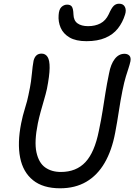

<svg xmlns="http://www.w3.org/2000/svg" viewBox="-20 -1002 724 1035"><path d="M304 13Q212 13 158 -30.5Q104 -74 88.5 -152.5Q73 -231 94 -337Q102 -378 115 -419.5Q128 -461 133 -488Q143 -534 147 -563Q151 -592 152.5 -610.5Q154 -629 156 -643Q158 -657 161 -675Q166 -694 176.5 -703.5Q187 -713 204 -713Q225 -713 236.5 -695Q248 -677 247.5 -635.5Q247 -594 233 -523Q227 -496 217.5 -464Q208 -432 199 -399Q190 -366 184 -337Q164 -238 176.5 -181Q189 -124 223.5 -99.5Q258 -75 308 -75Q391 -75 440.5 -128Q490 -181 513 -297Q526 -359 533.5 -407Q541 -455 548.5 -502Q556 -549 568 -607Q577 -656 598.5 -684Q620 -712 651 -712Q668 -712 677.5 -702Q687 -692 683 -671Q679 -653 673 -635Q667 -617 658.5 -589.5Q650 -562 640 -513Q629 -458 620.5 -401.5Q612 -345 601 -287Q583 -191 544 -124Q505 -57 445 -22Q385 13 304 13ZM446 -780Q389 -780 355 -800Q321 -820 307 -852.5Q293 -885 296 -921Q298 -952 311.5 -964.5Q325 -977 342 -977Q360 -977 367.5 -966Q375 -955 376 -924Q377 -891 398 -876Q419 -861 455 -861Q493 -861 521.5 -876Q550 -891 566 -925Q581 -959 593 -970.5Q605 -982 622 -982Q645 -982 653.5 -964.5Q662 -947 654 -923Q641 -881 615.5 -848.5Q590 -816 548 -798Q506 -780 446 -780Z"/></svg>

Font: Shantell Sans
Style: Italic
Weight: 400
Italic angle: -11°
Designer: Stephen Nixon, Anya Danilova, Shantell Martin
Foundry: Arrow Type
Version: Version 1.011;[c5ecc13dd]